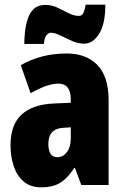

<svg xmlns="http://www.w3.org/2000/svg" viewBox="-20 -792 534 822"><path d="M266 -563Q349 -563 397 -513.5Q445 -464 445 -363V0H328L301 -73H298Q271 -31 239.5 -10.5Q208 10 156 10Q109 10 80 -16Q51 -42 38 -83Q25 -124 25 -169Q25 -258 72.5 -301.5Q120 -345 211 -349L283 -352V-366Q283 -434 230 -434Q183 -434 111 -393L69 -513Q110 -537 159.5 -550Q209 -563 266 -563ZM253 -245Q187 -242 187 -176Q187 -119 226 -119Q250 -119 266.5 -141Q283 -163 283 -198V-247ZM84 -604Q84 -627 87 -655.5Q90 -684 98.5 -710.5Q107 -737 125 -754Q143 -771 173 -771Q201 -771 225.5 -759.5Q250 -748 273 -736Q296 -724 318 -724Q331 -724 337 -736.5Q343 -749 347 -772H431Q431 -690 404.5 -647.5Q378 -605 340 -605Q314 -605 287.5 -617Q261 -629 237.5 -640.5Q214 -652 197 -652Q189 -652 179.5 -641.5Q170 -631 168 -604Z"/></svg>

Font: Noto Sans Gurmukhi ExtraCondensed Black
Style: Regular
Weight: 900
Width: 2
Designer: Jelle Bosma - Monotype Design Team
Foundry: Monotype Imaging Inc.
Version: Version 2.004; ttfautohint (v1.8.4.7-5d5b)